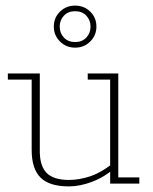

<svg xmlns="http://www.w3.org/2000/svg" viewBox="-20 -655 546 685"><path d="M226 10Q156 10 124.5 -21.5Q93 -53 93 -120V-371H8V-393H122V-115Q122 -63 146.5 -38Q171 -13 226 -13Q264 -13 304.5 -27Q345 -41 394 -81L373 -59V-371H293V-393H402V-22H477V0H373V-52L391 -57Q354 -24 310 -7Q266 10 226 10ZM248 -485Q216 -485 194 -507Q172 -529 172 -560Q172 -592 194 -613.5Q216 -635 248 -635Q280 -635 302 -613.5Q324 -592 324 -560Q324 -529 302 -507Q280 -485 248 -485ZM248 -505Q273 -505 288 -521Q303 -537 303 -560Q303 -583 288 -599Q273 -615 248 -615Q223 -615 208 -599Q193 -583 193 -560Q193 -537 208 -521Q223 -505 248 -505Z"/></svg>

Font: Rokkitt Thin
Style: Regular
Weight: 250
Version: Version 3.103